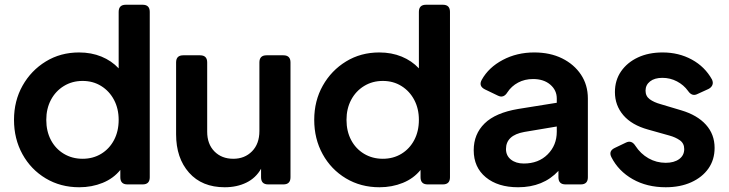

<svg xmlns="http://www.w3.org/2000/svg" viewBox="-20 -777 3071 809"><path d="M314 12Q235 12 172.5 -25.5Q110 -63 74.5 -127.5Q39 -192 39 -272Q39 -352 75 -416Q111 -480 173 -518Q235 -556 313 -556Q365 -556 407.5 -538.5Q450 -521 480 -489V-727Q480 -757 510 -757H581Q611 -757 611 -727V-30Q611 0 581 0H517Q487 0 487 -30V-61Q458 -25 412.5 -6.5Q367 12 314 12ZM328 -108Q372 -108 406.5 -129Q441 -150 460.5 -187Q480 -224 480 -272Q480 -319 460.5 -356Q441 -393 406.5 -414.5Q372 -436 328 -436Q284 -436 249 -414.5Q214 -393 194.5 -356Q175 -319 175 -272Q175 -224 194.5 -187Q214 -150 249 -129Q284 -108 328 -108Z M927 12Q831 12 776.5 -49.5Q722 -111 722 -211V-514Q722 -544 752 -544H823Q853 -544 853 -514V-222Q853 -170 883.5 -139Q914 -108 963 -108Q1011 -108 1042 -139.5Q1073 -171 1073 -225V-514Q1073 -544 1103 -544H1174Q1204 -544 1204 -514V-30Q1204 0 1174 0H1110Q1080 0 1080 -30V-66Q1058 -27 1018 -7.5Q978 12 927 12Z M1579 12Q1500 12 1437.5 -25.5Q1375 -63 1339.5 -127.5Q1304 -192 1304 -272Q1304 -352 1340 -416Q1376 -480 1438 -518Q1500 -556 1578 -556Q1630 -556 1672.5 -538.5Q1715 -521 1745 -489V-727Q1745 -757 1775 -757H1846Q1876 -757 1876 -727V-30Q1876 0 1846 0H1782Q1752 0 1752 -30V-61Q1723 -25 1677.5 -6.5Q1632 12 1579 12ZM1593 -108Q1637 -108 1671.5 -129Q1706 -150 1725.5 -187Q1745 -224 1745 -272Q1745 -319 1725.5 -356Q1706 -393 1671.5 -414.5Q1637 -436 1593 -436Q1549 -436 1514 -414.5Q1479 -393 1459.5 -356Q1440 -319 1440 -272Q1440 -224 1459.5 -187Q1479 -150 1514 -129Q1549 -108 1593 -108Z M2163 12Q2078 12 2027 -30Q1976 -72 1976 -144Q1976 -212 2022 -257Q2068 -302 2164 -318L2326 -344V-362Q2326 -397 2298.5 -420.5Q2271 -444 2226 -444Q2191 -444 2163 -429Q2135 -414 2118 -388Q2102 -362 2078 -374L2024 -400Q1995 -414 2010 -441Q2039 -493 2098.5 -524.5Q2158 -556 2231 -556Q2298 -556 2348.5 -531Q2399 -506 2428 -462.5Q2457 -419 2457 -362V-30Q2457 0 2427 0H2363Q2333 0 2333 -30V-57Q2269 12 2163 12ZM2112 -149Q2112 -121 2133 -104.5Q2154 -88 2187 -88Q2249 -88 2287.5 -126.5Q2326 -165 2326 -222V-244L2189 -221Q2112 -207 2112 -149Z M2785 12Q2706 12 2646 -22Q2586 -56 2556 -115Q2543 -141 2571 -154L2617 -176Q2641 -188 2657 -163Q2679 -129 2712.5 -110Q2746 -91 2785 -91Q2820 -91 2841.5 -106.5Q2863 -122 2863 -149Q2863 -173 2844.5 -186Q2826 -199 2800 -206L2711 -231Q2642 -250 2606.5 -291.5Q2571 -333 2571 -389Q2571 -439 2597 -476.5Q2623 -514 2668 -535Q2713 -556 2772 -556Q2840 -556 2895 -526Q2950 -496 2980 -442Q2986 -429 2981.5 -418.5Q2977 -408 2965 -402L2919 -381Q2896 -369 2879 -394Q2861 -419 2832.5 -434Q2804 -449 2771 -449Q2738 -449 2719 -434Q2700 -419 2700 -395Q2700 -372 2717.5 -359Q2735 -346 2764 -338L2851 -312Q2918 -292 2954.5 -251.5Q2991 -211 2991 -154Q2991 -104 2965 -67Q2939 -30 2892.5 -9Q2846 12 2785 12Z"/></svg>

Font: Pitagon Sans Text
Style: Bold
Weight: 700
Designer: Travis Tran
Foundry: Pitagon
Version: Version 1.001; ttfautohint (v1.8.4.7-5d5b);gftools[0.9.26]